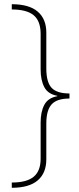

<svg xmlns="http://www.w3.org/2000/svg" viewBox="-20 -734 377 912"><path d="M36 133Q107 133 140 105.5Q173 78 173 20V-152Q173 -203 190.5 -236Q208 -269 252 -277V-279Q208 -287 190.5 -320Q173 -353 173 -404V-573Q173 -634 140 -661.5Q107 -689 36 -689V-714Q118 -714 159 -679Q200 -644 200 -579V-408Q200 -344 225 -317Q250 -290 310 -290V-266Q250 -266 225 -238Q200 -210 200 -148V23Q200 88 159 123Q118 158 36 158Z"/></svg>

Font: Noto Sans Myanmar UI Thin
Style: Regular
Weight: 100
Designer: Monotype Design Team
Foundry: Monotype Imaging Inc.
Version: Version 2.103; ttfautohint (v1.8.4.7-5d5b)